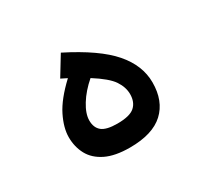

<svg xmlns="http://www.w3.org/2000/svg" viewBox="-100 -588 786 735"><g transform="rotate(-30 293.0 -220.5)"><path d="M285.6 2.9Q220.2 2.9 179.4 -17.1Q138.7 -37.1 120.1 -71.5Q101.6 -106 101.6 -148.4Q101.6 -189.5 126.2 -239.3Q150.9 -289.1 211.9 -346.2Q199.2 -352.5 185.5 -359.4L237.3 -444.3Q370.1 -377.4 427.2 -311.5Q484.4 -245.6 484.4 -170.4Q484.4 -88.4 435.1 -42.7Q385.7 2.9 285.6 2.9ZM287.1 -303.2Q248 -269.5 224.9 -231.9Q201.7 -194.3 201.7 -164.6Q201.7 -132.8 221.4 -116.7Q241.2 -100.6 289.6 -100.6Q344.7 -100.6 366.2 -119.9Q387.7 -139.2 387.7 -174.3Q387.7 -205.1 367.9 -234.9Q348.1 -264.6 287.1 -303.2Z"/></g></svg>

Font: Cascadia Code NF
Style: Regular
Weight: 400
Monospace: yes
Designer: Aaron Bell
Foundry: Saja Typeworks
Version: Version 2404.023; ttfautohint (v1.8.4)